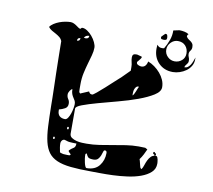

<svg xmlns="http://www.w3.org/2000/svg" viewBox="-90 -923 1180 1062"><g transform="rotate(10 500.0 -392.5)"><path d="M947 -677Q947 -656 937 -639Q927 -622 911 -610.5Q895 -599 875.5 -592.5Q856 -586 837 -586Q788 -586 757 -617.5Q726 -649 726 -697L727 -720Q735 -711 741 -708.5Q747 -706 757 -706Q764 -706 767 -707Q781 -730 791 -757.5Q801 -785 800 -813L833 -820H837Q848 -820 862.5 -817Q877 -814 887 -807Q884 -806 881.5 -801Q879 -796 880 -793Q885 -784 892 -779.5Q899 -775 905 -770.5Q911 -766 915.5 -759.5Q920 -753 920 -740Q920 -728 913 -719.5Q906 -711 906 -700Q906 -690 910 -682Q914 -674 914 -662Q914 -654 911 -649.5Q908 -645 905 -641Q902 -637 899 -633Q896 -629 896 -623Q907 -623 915 -629Q923 -635 929 -644.5Q935 -654 939 -665Q943 -676 947 -687ZM763 -787Q770 -787 772 -779.5Q774 -772 774 -766Q774 -758 769.5 -755.5Q765 -753 757 -753Q751 -753 745.5 -754.5Q740 -756 740 -763V-767Q742 -769 749.5 -777Q757 -785 760 -787ZM773 -140Q767 -126 758.5 -109.5Q750 -93 740 -80Q741 -77 743 -70.5Q745 -64 746.5 -56.5Q748 -49 750 -42.5Q752 -36 753 -33Q754 -32 756.5 -29.5Q759 -27 760 -27Q767 -37 771.5 -51.5Q776 -66 782.5 -79.5Q789 -93 799 -103Q809 -113 827 -113Q832 -113 834.5 -107.5Q837 -102 838.5 -95Q840 -88 840.5 -81Q841 -74 841 -72Q841 -42 819.5 -22.5Q798 -3 764.5 9Q731 21 690 26.5Q649 32 610 33.5Q571 35 538.5 34.5Q506 34 489 34Q420 34 372.5 29Q325 24 294.5 10.5Q264 -3 247 -26Q230 -49 221.5 -84.5Q213 -120 210.5 -170Q208 -220 207 -287Q207 -300 206.5 -328.5Q206 -357 205 -392.5Q204 -428 203 -467Q202 -506 201.5 -541.5Q201 -577 200.5 -605Q200 -633 200 -647Q195 -660 185 -668Q175 -676 163 -682.5Q151 -689 139.5 -695.5Q128 -702 120 -713Q127 -724 141 -733Q155 -742 171 -748Q187 -754 203.5 -757Q220 -760 233 -760Q242 -760 251 -756Q260 -752 267.5 -746.5Q275 -741 281 -737Q287 -733 290 -733H293Q294 -734 296.5 -737Q299 -740 300 -740H303Q316 -740 331 -730Q346 -720 358.5 -705Q371 -690 379 -673Q387 -656 387 -643Q387 -623 380.5 -599.5Q374 -576 366.5 -550Q359 -524 352.5 -494.5Q346 -465 346 -432Q346 -427 346 -420Q346 -413 346 -405.5Q346 -398 346.5 -392.5Q347 -387 347 -387L353 -380L400 -400Q404 -391 408.5 -388.5Q413 -386 420 -386Q424 -386 443.5 -402Q463 -418 485 -438Q507 -458 527 -476.5Q547 -495 553 -500Q557 -503 564.5 -510.5Q572 -518 580.5 -526.5Q589 -535 596.5 -542.5Q604 -550 607 -553V-573Q607 -588 603.5 -600.5Q600 -613 600 -627Q600 -647 619 -647H627L653 -640Q654 -639 654 -637Q654 -634 653 -633Q653 -632 650 -628Q647 -624 643.5 -619.5Q640 -615 637 -611.5Q634 -608 633 -607V-603Q633 -595 643 -590.5Q653 -586 660 -586Q675 -586 683 -596Q691 -606 693 -620Q712 -613 730 -600Q748 -587 762.5 -570Q777 -553 785.5 -533.5Q794 -514 794 -493Q794 -468 760.5 -447Q727 -426 676.5 -407.5Q626 -389 567 -373.5Q508 -358 457.5 -344Q407 -330 373.5 -317.5Q340 -305 340 -293V-153Q340 -138 352 -130Q364 -122 379.5 -118Q395 -114 411 -113.5Q427 -113 436 -113Q472 -113 508 -118.5Q544 -124 580 -130.5Q616 -137 651.5 -142.5Q687 -148 723 -148L760 -147ZM894 -700Q894 -726 878.5 -743Q863 -760 836 -760Q814 -760 797 -743Q780 -726 780 -703Q780 -679 797 -662.5Q814 -646 837 -646Q860 -646 877 -661Q894 -676 894 -700ZM348 -703Q327 -703 320 -687Q323 -686 330 -686Q348 -686 348 -703ZM302 -682Q285 -682 285 -665Q302 -665 302 -682ZM640 -420Q644 -422 648 -429.5Q652 -437 655.5 -445.5Q659 -454 662 -462Q665 -470 667 -473Q666 -474 663 -474Q657 -474 652.5 -469.5Q648 -465 645 -458.5Q642 -452 641 -445Q640 -438 640 -433ZM253 -267Q253 -246 264.5 -236Q276 -226 295 -226Q304 -226 311.5 -237.5Q319 -249 324 -264Q329 -279 331.5 -294Q334 -309 334 -317Q334 -328 330 -335.5Q326 -343 320.5 -351Q315 -359 311 -369.5Q307 -380 307 -396Q301 -396 293.5 -384.5Q286 -373 286 -364Q286 -349 293.5 -338.5Q301 -328 301 -313Q301 -294 285.5 -285.5Q270 -277 253 -273ZM320 -173Q325 -173 325 -180Q325 -187 320 -187Q315 -187 315 -180Q315 -173 320 -173ZM820 -113Q815 -113 815 -120H813Q808 -120 808 -126.5Q808 -133 813 -133Q818 -133 818 -127H820Q825 -127 825 -120Q825 -113 820 -113ZM253 -107Q258 -107 258 -113.5Q258 -120 253 -120Q248 -120 248 -113.5Q248 -107 253 -107ZM381 -104Q379 -104 372.5 -104Q366 -104 358 -104.5Q350 -105 343 -105.5Q336 -106 333 -107Q332 -107 323.5 -110Q315 -113 313 -113Q304 -113 298.5 -106Q293 -99 293 -91Q293 -77 295 -66Q297 -55 300 -40Q312 -35 320.5 -34Q329 -33 341 -33Q345 -33 352 -33Q359 -33 360 -40Q358 -41 353 -46.5Q348 -52 347 -53Q346 -54 346 -57Q346 -60 347 -60Q358 -71 369.5 -77.5Q381 -84 381 -104ZM554 -81Q554 -94 543 -94Q537 -94 534.5 -84.5Q532 -75 527.5 -63.5Q523 -52 514.5 -42.5Q506 -33 488 -33Q473 -33 464 -36.5Q455 -40 447 -60Q440 -58 440 -53Q440 -48 440 -44Q440 -40 441.5 -29.5Q443 -19 445.5 -8Q448 3 451.5 11.5Q455 20 460 20Q507 20 530.5 -10Q554 -40 554 -81Z"/></g></svg>

Font: Genkaimincho
Style: Regular
Weight: 800
Designer: Dr. Ken Lunde (project architect, glyph set definition & overall production); Masataka HATTORI \u670D \u90E8 \u6B63 \u8C
Foundry: Adobe Systems Incorporated
Version: Version 1.00